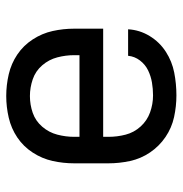

<svg xmlns="http://www.w3.org/2000/svg" viewBox="-5 -573 586 616"><g transform="rotate(90 288.0 -265.0)"><path d="M288 8Q323 8 357.5 0Q392 -8 421 -27.5Q450 -47 469.5 -77Q489 -107 496.5 -141Q504 -175 504 -210V-320Q504 -355 496.5 -389.5Q489 -424 469 -453.5Q449 -483 419.5 -503Q390 -523 355.5 -530.5Q321 -538 286 -538Q249 -538 213 -531Q177 -524 146 -504Q115 -484 95.5 -452Q76 -420 74 -383H159Q161 -404 174 -421Q187 -438 205.5 -447Q224 -456 244.5 -459.5Q265 -463 286 -463Q314 -463 340.5 -453.5Q367 -444 386 -423Q405 -402 412 -375Q419 -348 419 -320V-303H72V-210Q72 -175 79.5 -141Q87 -107 106.5 -77Q126 -47 155 -27.5Q184 -8 218.5 0Q253 8 288 8ZM288 -68Q261 -68 234.5 -77Q208 -86 189.5 -107.5Q171 -129 164 -156Q157 -183 157 -210V-227H419V-210Q419 -183 412 -156Q405 -129 386.5 -107.5Q368 -86 342 -77Q316 -68 288 -68Z"/></g></svg>

Font: Iosevka Sparkle
Style: Regular
Weight: 400
Designer: Belleve Invis
Foundry: Belleve Invis
Version: Version 4.5.0; ttfautohint (v1.8.3)